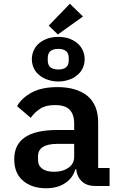

<svg xmlns="http://www.w3.org/2000/svg" viewBox="-20 -993 640 1025"><path d="M565 0C565 0 565 -96 565 -96C565 -96 504 -96 504 -96C504 -96 504 -339 504 -339C504 -339 504 -339 504 -339C504 -402 485 -449 447 -481C408 -512 355 -528 287 -528C287 -528 287 -528 287 -528C230 -528 184 -518 149 -499C113 -479 87 -455 71 -426C71 -426 144 -364 144 -364C144 -364 144 -364 144 -364C158 -384 175 -400 195 -413C215 -426 241 -432 274 -432C274 -432 274 -432 274 -432C310 -432 336 -424 352 -407C368 -390 376 -366 376 -333C376 -333 376 -299 376 -299C376 -299 285 -299 285 -299C285 -299 285 -299 285 -299C132 -299 56 -247 56 -143C56 -143 56 -143 56 -143C56 -94 71 -56 102 -29C133 -2 174 12 226 12C226 12 226 12 226 12C266 12 300 3 327 -15C354 -32 373 -57 382 -89C382 -89 387 -89 387 -89C387 -89 387 -89 387 -89C390 -61 401 -39 418 -24C435 -8 459 0 490 0C490 0 565 0 565 0ZM269 -76C242 -76 221 -81 206 -92C191 -103 183 -118 183 -139C183 -139 183 -159 183 -159C183 -159 183 -159 183 -159C183 -203 218 -225 288 -225C288 -225 376 -225 376 -225C376 -225 376 -156 376 -156C376 -156 376 -156 376 -156C376 -131 366 -112 346 -98C325 -83 300 -76 269 -76C269 -76 269 -76 269 -76ZM423 -905C423 -905 353 -973 353 -973C353 -973 240 -856 240 -856C240 -856 289 -809 289 -809C289 -809 423 -905 423 -905ZM291 -558C311 -558 330 -561 347 -567C364 -572 378 -580 391 -591C404 -601 414 -613 421 -628C428 -643 432 -659 432 -677C432 -677 432 -677 432 -677C432 -695 428 -711 421 -726C414 -741 404 -753 391 -764C378 -774 364 -782 347 -788C330 -793 311 -796 291 -796C291 -796 291 -796 291 -796C271 -796 253 -793 236 -788C219 -782 204 -774 191 -764C178 -753 168 -741 161 -726C154 -711 150 -695 150 -677C150 -677 150 -677 150 -677C150 -659 154 -643 161 -628C168 -613 178 -601 191 -591C204 -580 219 -572 236 -567C253 -561 271 -558 291 -558C291 -558 291 -558 291 -558ZM291 -622C254 -622 235 -638 235 -670C235 -670 235 -684 235 -684C235 -684 235 -684 235 -684C235 -716 254 -732 291 -732C291 -732 291 -732 291 -732C328 -732 347 -716 347 -684C347 -684 347 -670 347 -670C347 -670 347 -670 347 -670C347 -638 328 -622 291 -622C291 -622 291 -622 291 -622Z"/></svg>

Font: IBM Plex Mono Mod
Style: SemiBold
Weight: 500
Designer: Mike Abbink, Paul van der Laan, Pieter van Rosmalen
Foundry: Bold Monday
Version: ""